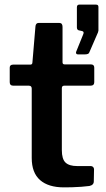

<svg xmlns="http://www.w3.org/2000/svg" viewBox="-20 -809 457 829"><path d="M257 -439Q247 -439 247 -428V-161Q247 -122 263 -107Q279 -92 313 -92H372Q378 -92 382 -88Q386 -84 386 -78L385 -26Q385 -10 366 -6Q351 -4 331 -2.5Q311 -1 291.5 -0.5Q272 0 256 0Q189 0 153 -31.5Q117 -63 117 -127V-426Q117 -439 105 -439H38Q22 -439 22 -454V-517Q22 -530 37 -530H111Q120 -530 120 -540L133 -694Q134 -710 147 -710H236Q250 -710 250 -693V-540Q250 -531 259 -531H372Q387 -531 387 -517V-454Q387 -439 370 -439ZM317 -574Q311 -574 309 -578Q307 -582 309 -586L339 -660Q345 -673 334 -675L325 -677Q312 -678 312 -690V-777Q312 -789 322 -789H395Q405 -789 405 -779V-677Q405 -675 404 -673Q403 -671 403 -669L367 -586Q365 -579 360 -576.5Q355 -574 344 -574Z"/></svg>

Font: Libre Franklin SemiBold
Style: Regular
Weight: 600
Designer: Pablo Impallari, Rodrigo Fuenzalida, Nhung Nguyen
Foundry: Impallari Type
Version: Version 3.000